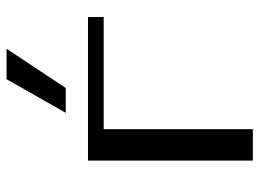

<svg xmlns="http://www.w3.org/2000/svg" viewBox="-123 -670 793 587"><g transform="rotate(-90 273.5 -376.5)"><path d="M418 -753H325L222 -572H298ZM172 -456H515V-504H76V0H172Z"/></g></svg>

Font: LXGW Marker Gothic
Style: Regular
Weight: 400
Version: Version 1.001